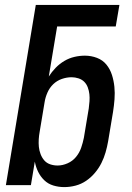

<svg xmlns="http://www.w3.org/2000/svg" viewBox="-20 -755 540 783"><path d="M242 8Q219 8 197.5 1.5Q176 -5 160.5 -20Q145 -35 135.5 -54.5Q126 -74 122 -96L106 0H4L126 -735H467L452 -647H213L179 -443Q191 -462 207 -478.5Q223 -495 242.5 -506.5Q262 -518 283.5 -523Q305 -528 326 -528Q352 -528 375.5 -519Q399 -510 414 -491.5Q429 -473 436.5 -449.5Q444 -426 446.5 -401Q449 -376 447 -350Q445 -324 441 -299L421 -179Q417 -156 410.5 -133.5Q404 -111 393.5 -90Q383 -69 367 -50Q351 -31 331 -17.5Q311 -4 288 2Q265 8 242 8ZM215 -80Q235 -80 255.5 -89Q276 -98 290 -115Q304 -132 311 -152.5Q318 -173 322 -193L342 -313Q344 -328 345 -342.5Q346 -357 344.5 -371Q343 -385 338 -398.5Q333 -412 323.5 -421.5Q314 -431 300 -435.5Q286 -440 272 -440Q252 -440 232 -433Q212 -426 197 -411.5Q182 -397 173.5 -377.5Q165 -358 162 -339L142 -219Q139 -203 138 -187Q137 -171 138.5 -156Q140 -141 145.5 -126.5Q151 -112 160.5 -101Q170 -90 184.5 -85Q199 -80 215 -80Z"/></svg>

Font: Iosevka SS04 Semibold
Style: Italic
Weight: 600
Italic angle: -9°
Monospace: yes
Designer: Belleve Invis
Foundry: Belleve Invis
Version: Version 19.0.0; ttfautohint (v1.8.4)